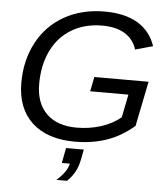

<svg xmlns="http://www.w3.org/2000/svg" viewBox="-60 -752 899 1028"><g transform="rotate(5 389.0 -238.0)"><path d="M362.3 9.8Q213.4 9.8 131.3 -66.4Q49.3 -142.6 49.3 -279.8Q49.3 -401.4 100.6 -497.3Q151.9 -593.3 245.8 -645.8Q339.8 -698.2 460.9 -698.2Q569.3 -698.2 638.7 -657.2Q708 -616.2 734.9 -536.1L640.6 -509.8Q622.6 -565.9 575.2 -594Q527.8 -622.1 455.1 -622.1Q361.3 -622.1 290.8 -580.1Q220.2 -538.1 182.6 -460.7Q145 -383.3 145 -281.7Q145 -178.7 202.6 -122.3Q260.3 -65.9 365.2 -65.9Q432.6 -65.9 494.1 -85.2Q555.7 -104.5 601.1 -142.1L626 -266.1H420.4L436 -344.2H727.5L678.7 -102.5Q610.4 -43.9 533 -17.1Q455.6 9.8 362.3 9.8ZM338.9 222.2H281.7Q337.4 172.9 345.7 129.4H302.7L318.4 47.9H413.6L403.8 99.6Q395.5 142.1 379.2 170.7Q362.8 199.2 338.9 222.2Z"/></g></svg>

Font: Liberation Sans
Style: Italic
Weight: 400
Italic angle: -12°
Designer: Steve Matteson
Foundry: Ascender Corporation
Version: Version 2.1.5